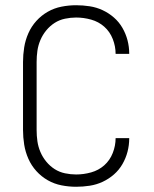

<svg xmlns="http://www.w3.org/2000/svg" viewBox="-20 -702 590 734"><path d="M271 12Q243 12 215 6.5Q187 1 162.5 -13Q138 -27 119 -48Q100 -69 88.5 -95Q77 -121 72.5 -149Q68 -177 68 -205V-465Q68 -493 72.5 -521Q77 -549 88.5 -575Q100 -601 119 -622Q138 -643 162.5 -657Q187 -671 215 -676.5Q243 -682 271 -682Q297 -682 323 -678Q349 -674 372.5 -663Q396 -652 415.5 -635Q435 -618 448 -595.5Q461 -573 467.5 -548Q474 -523 474 -497V-496H422Q422 -525 411 -553Q400 -581 378.5 -600Q357 -619 328.5 -627Q300 -635 271 -635Q250 -635 228.5 -630.5Q207 -626 189 -614.5Q171 -603 157 -586Q143 -569 134.5 -549Q126 -529 123 -508Q120 -487 120 -465V-205Q120 -183 123 -162Q126 -141 134.5 -121Q143 -101 157 -84Q171 -67 189 -55.5Q207 -44 228.5 -39.5Q250 -35 271 -35Q300 -35 328.5 -43Q357 -51 378.5 -70Q400 -89 411 -117Q422 -145 422 -174H474V-173Q474 -147 467.5 -122Q461 -97 448 -74.5Q435 -52 415.5 -35Q396 -18 372.5 -7Q349 4 323 8Q297 12 271 12Z"/></svg>

Font: Lode Dark Term
Style: Regular
Weight: 400
Monospace: yes
Designer: Belleve Invis
Foundry: Belleve Invis
Version: Version 29.2.0